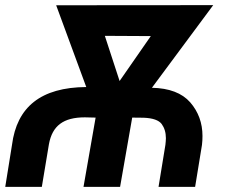

<svg xmlns="http://www.w3.org/2000/svg" viewBox="-20 -731 890 751"><path d="M814 -710.9 199.7 -710.4 317.4 -390.6C139.6 -389.2 45.9 -312.5 26.9 -164.1L0.5 0H143.6L171.4 -167C184.6 -239.3 228 -272 312 -272L354 -271L306.6 0H449.7L497.1 -271L542.5 -270.5C578.1 -269 601.1 -260.7 612.3 -246.1C623 -231.4 628.9 -212.9 628.9 -190.4C628.9 -182.6 627.9 -173.8 627 -164.6L600.1 0H743.2L770 -164.1C771.5 -176.3 772 -188 772 -199.2C772 -250 755.9 -293.9 724.1 -330.6C691.9 -367.2 642.1 -386.2 574.2 -387.7ZM390.1 -590.8 569.8 -589.8 447.8 -414.1Z"/></svg>

Font: Roboto
Style: Bold Italic
Weight: 700
Italic angle: -12°
Designer: Google
Version: Version 2.137; 2017